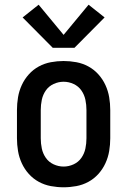

<svg xmlns="http://www.w3.org/2000/svg" viewBox="-20 -787 540 815"><path d="M250 8Q223 8 196 3Q169 -2 145 -15Q121 -28 102.5 -48.5Q84 -69 72.5 -94Q61 -119 56.5 -146Q52 -173 52 -200V-320Q52 -347 56.5 -374Q61 -401 72.5 -426Q84 -451 102.5 -471.5Q121 -492 145 -505Q169 -518 196 -523Q223 -528 250 -528Q277 -528 304 -523Q331 -518 355 -505Q379 -492 397.5 -471.5Q416 -451 427.5 -426Q439 -401 443.5 -374Q448 -347 448 -320V-200Q448 -173 443.5 -146Q439 -119 427.5 -94Q416 -69 397.5 -48.5Q379 -28 355 -15Q331 -2 304 3Q277 8 250 8ZM250 -80Q272 -80 292.5 -89.5Q313 -99 325.5 -117Q338 -135 342.5 -156.5Q347 -178 347 -200V-320Q347 -342 342.5 -363.5Q338 -385 325.5 -403Q313 -421 292.5 -430.5Q272 -440 250 -440Q228 -440 207.5 -430.5Q187 -421 174.5 -403Q162 -385 157.5 -363.5Q153 -342 153 -320V-200Q153 -178 157.5 -156.5Q162 -135 174.5 -117Q187 -99 207.5 -89.5Q228 -80 250 -80ZM204 -584 76 -713 144 -767 250 -639 356 -767 424 -713 296 -584Z"/></svg>

Font: Iosevka SS04 Semibold
Style: Regular
Weight: 600
Monospace: yes
Designer: Belleve Invis
Foundry: Belleve Invis
Version: Version 19.0.0; ttfautohint (v1.8.4)